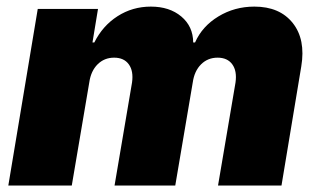

<svg xmlns="http://www.w3.org/2000/svg" viewBox="-20 -573 980 593"><path d="M5.7 0 96.6 -545.5H282.7L265.6 -441.8H271.3Q296.9 -493.3 343 -522.9Q389.2 -552.6 446 -552.6Q503.6 -552.6 540 -522Q576.3 -491.5 576.7 -441.8H582.4Q604.4 -491.8 654.5 -522.2Q704.5 -552.6 765.6 -552.6Q843.8 -552.6 884.1 -502Q924.4 -451.3 910.5 -367.9L849.4 0H653.4L707.4 -318.2Q712.4 -353.7 697.4 -374.3Q682.5 -394.9 652 -394.9Q621.8 -394.9 601 -374.3Q580.3 -353.7 575.3 -318.2L521.3 0H333.8L387.8 -318.2Q392.8 -353.7 377.8 -374.3Q362.9 -394.9 332.4 -394.9Q302.2 -394.9 281.4 -374.3Q260.7 -353.7 255.7 -318.2L201.7 0Z"/></svg>

Font: Karasuma Gothic
Style: Italic
Weight: 900
Italic angle: -9.39999°
Designer: Rasmus Andersson / Ryoko Nishizuka
Foundry: Genbu
Version: Version 1.00